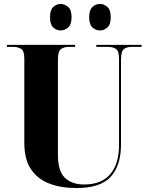

<svg xmlns="http://www.w3.org/2000/svg" viewBox="-20 -941 751 971"><path d="M366 10Q288 10 228.5 -13Q169 -36 136 -86Q103 -136 103 -218V-644Q103 -684 86.5 -694Q70 -704 47 -704H15V-714H360V-704H329Q305 -704 289 -693.5Q273 -683 273 -640V-157Q273 -76 308 -42Q343 -8 406 -8Q492 -8 537 -59.5Q582 -111 582 -209V-644Q582 -683 566.5 -693.5Q551 -704 526 -704H467V-714H696V-704H645Q623 -704 607.5 -693.5Q592 -683 592 -640V-212Q592 -104 540 -47Q488 10 366 10ZM486 -787Q464 -787 447.5 -802Q431 -817 431 -854Q431 -891 447.5 -906Q464 -921 486 -921Q506 -921 523 -906Q540 -891 540 -854Q540 -817 523 -802Q506 -787 486 -787ZM286 -787Q266 -787 249.5 -802Q233 -817 233 -854Q233 -891 249.5 -906Q266 -921 286 -921Q307 -921 324.5 -906Q342 -891 342 -854Q342 -817 324.5 -802Q307 -787 286 -787Z"/></svg>

Font: Noto Serif Display SemiCondensed ExtraBold
Style: Regular
Weight: 800
Width: 4
Designer: Monotype Design Team
Foundry: Monotype Imaging Inc.
Version: Version 2.009